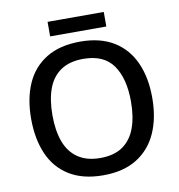

<svg xmlns="http://www.w3.org/2000/svg" viewBox="-93 -946 970 1040"><g transform="rotate(-10 392.0 -425.5)"><path d="M725 -358Q725 -247 688 -164.5Q651 -82 577 -36Q503 10 392 10Q280 10 205.5 -36Q131 -82 95 -165Q59 -248 59 -359Q59 -469 95 -551Q131 -633 205.5 -679Q280 -725 393 -725Q503 -725 577 -679.5Q651 -634 688 -551.5Q725 -469 725 -358ZM176 -358Q176 -273 198.5 -212Q221 -151 269.5 -118Q318 -85 392 -85Q468 -85 515.5 -118Q563 -151 585.5 -212Q608 -273 608 -358Q608 -485 557 -557.5Q506 -630 393 -630Q318 -630 269.5 -597.5Q221 -565 198.5 -504Q176 -443 176 -358ZM547 -861V-781H238V-861Z"/></g></svg>

Font: Noto Sans Syriac Eastern Medium
Style: Regular
Weight: 500
Designer: Patrick Giasson and the Monotype Design Team
Foundry: Monotype Imaging Inc.
Version: Version 3.001